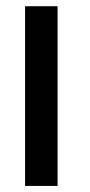

<svg xmlns="http://www.w3.org/2000/svg" viewBox="-20 -612 296 632"><path d="M62.5 0H169.5V-591.5H62.5Z"/></svg>

Font: Anybody SemiExpanded
Style: Regular
Weight: 400
Width: 6
Designer: Tyler Finck
Foundry: Etcetera Type Company
Version: Version 1.113;gftools[0.9.25]